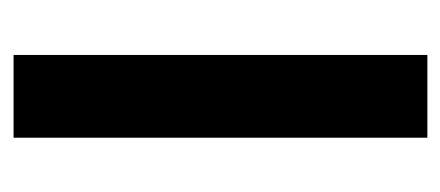

<svg xmlns="http://www.w3.org/2000/svg" viewBox="-208 -458 665 290"><g transform="rotate(-90 125.0 -312.5)"><path d="M62.5 -625H187.5V0H62.5Z"/></g></svg>

Font: OswaldRegular
Style: Regular
Weight: 400
Designer: vernon adams
Foundry: vernon adams
Version: Version 1.000